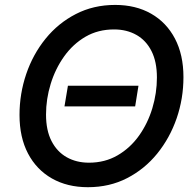

<svg xmlns="http://www.w3.org/2000/svg" viewBox="-20 -758 801 788"><path d="M548.3 -406.2 534.7 -321.3H244.6L258.8 -406.2ZM340.8 10.3Q256.3 10.3 193.1 -25.6Q129.9 -61.5 95 -127.9Q60.1 -194.3 60.1 -286.1Q60.1 -373 87.6 -454.1Q115.2 -535.2 167 -599.1Q218.8 -663.1 291.3 -700.4Q363.8 -737.8 452.6 -737.8Q537.1 -737.8 600.1 -701.9Q663.1 -666 698 -599.6Q732.9 -533.2 732.9 -441.4Q732.9 -353.5 705.1 -272.7Q677.2 -191.9 625.5 -127.9Q573.7 -64 501.7 -26.9Q429.7 10.3 340.8 10.3ZM345.2 -90.3Q410.6 -90.3 462.4 -120.4Q514.2 -150.4 550.3 -200.9Q586.4 -251.5 605.2 -313.7Q624 -376 624 -439.9Q624 -504.4 601.8 -548.3Q579.6 -592.3 539.8 -614.7Q500 -637.2 448.2 -637.2Q382.3 -637.2 330.8 -607.2Q279.3 -577.1 243.2 -526.4Q207 -475.6 188 -413.6Q168.9 -351.6 168.9 -287.6Q168.9 -223.1 191.4 -179.2Q213.9 -135.3 253.7 -112.8Q293.5 -90.3 345.2 -90.3Z"/></svg>

Font: Inter 20pt Medium
Style: Italic
Weight: 500
Italic angle: -9.3988°
Version: Version 4.001;git-66647c0bb